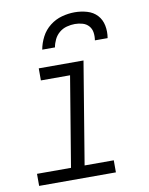

<svg xmlns="http://www.w3.org/2000/svg" viewBox="-84 -801 667 862"><g transform="rotate(-10 250.0 -370.0)"><path d="M374 0H24V-55H179L247 -465H114V-520H318L241 -55H374ZM144 -600Q149 -629 163.5 -657Q178 -685 203 -704.5Q228 -724 257.5 -732Q287 -740 316 -740Q345 -740 372.5 -732Q400 -724 418 -704.5Q436 -685 441.5 -657Q447 -629 442 -600H384Q387 -618 384.5 -635.5Q382 -653 371 -665.5Q360 -678 343 -683Q326 -688 308 -688Q290 -688 271 -683Q252 -678 237 -665.5Q222 -653 213.5 -635.5Q205 -618 202 -600Z"/></g></svg>

Font: Iosevka Light Oblique
Style: Regular
Weight: 300
Italic angle: -9°
Monospace: yes
Designer: Belleve Invis
Foundry: Belleve Invis
Version: Version 32.5.0; ttfautohint (v1.8.4)